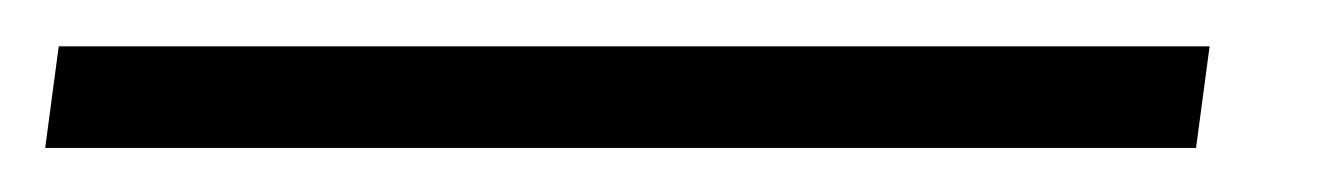

<svg xmlns="http://www.w3.org/2000/svg" viewBox="-75 24 595 85"><path d="M460.5 44.5 454.5 89.5H-55L-49 44.5Z"/></svg>

Font: Merriweather 36pt SemiBold
Style: Italic
Weight: 600
Italic angle: -7.8°
Version: Version 2.101